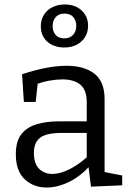

<svg xmlns="http://www.w3.org/2000/svg" viewBox="-20 -832 588 861"><path d="M449 -45 436 -63 528 -45V-1L388 5L376 -91L383 -88Q339 -40 288 -15.5Q237 9 189 9Q131 9 91 -28Q51 -65 51 -140Q51 -199 76 -230.5Q101 -262 145 -275Q189 -288 247 -288H378L369 -278V-374Q369 -429 340 -452.5Q311 -476 260 -476Q233 -476 202.5 -470.5Q172 -465 138 -453L150 -466L140 -375H87L79 -499Q136 -518 186 -527.5Q236 -537 278 -537Q358 -537 403.5 -501.5Q449 -466 449 -388ZM132 -147Q132 -98 155.5 -75Q179 -52 215 -52Q250 -52 292.5 -73.5Q335 -95 375 -132L369 -111V-245L378 -236H259Q188 -236 160 -214.5Q132 -193 132 -147ZM268 -619Q238 -619 214 -630.5Q190 -642 176.5 -663.5Q163 -685 163 -714Q163 -743 176.5 -765Q190 -787 214.5 -799.5Q239 -812 270 -812Q301 -812 324 -800.5Q347 -789 361 -767.5Q375 -746 375 -717Q375 -688 361.5 -666Q348 -644 324 -631.5Q300 -619 268 -619ZM268 -660Q294 -660 308 -676Q322 -692 322 -716Q322 -740 308.5 -755.5Q295 -771 269 -771Q243 -771 229.5 -755Q216 -739 216 -715Q216 -691 229.5 -675.5Q243 -660 268 -660Z"/></svg>

Font: Bitter Thin
Style: Regular
Weight: 400
Version: Version 3.021